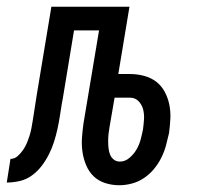

<svg xmlns="http://www.w3.org/2000/svg" viewBox="-64 -540 584 568"><path d="M289 8Q267 8 247 1.5Q227 -5 213 -18.5Q199 -32 191 -51Q183 -70 180 -90.5Q177 -111 178.5 -132.5Q180 -154 183 -175L229 -450H155L122 -250Q121 -246 120.5 -242Q120 -238 119 -234Q116 -215 113 -196Q110 -177 106 -158.5Q102 -140 96 -121Q90 -102 81 -84Q72 -66 59.5 -49.5Q47 -33 30.5 -21Q14 -9 -5.5 -4.5Q-25 0 -44 0L-33 -70Q-21 -70 -12 -78Q-3 -86 4 -96Q11 -106 15.5 -117Q20 -128 23.5 -139Q27 -150 29 -161Q31 -172 33 -184Q36 -203 39 -222.5Q42 -242 45 -261L88 -520H319L286 -321H321Q342 -321 362.5 -315.5Q383 -310 398.5 -298Q414 -286 423.5 -268Q433 -250 437 -230Q441 -210 440 -189Q439 -168 436 -146Q432 -128 427 -109.5Q422 -91 413 -73Q404 -55 391 -39.5Q378 -24 361.5 -13Q345 -2 326 3Q307 8 289 8ZM291 -62Q306 -62 319 -73Q332 -84 340 -98Q348 -112 352 -127Q356 -142 359 -157Q361 -172 362 -187Q363 -202 359.5 -216Q356 -230 346 -240.5Q336 -251 321 -251H275L260 -164Q258 -153 257 -143Q256 -133 256 -122.5Q256 -112 257 -102Q258 -92 261.5 -83Q265 -74 272.5 -68Q280 -62 291 -62Z"/></svg>

Font: Iosevka SS04
Style: Italic
Weight: 400
Italic angle: -9°
Monospace: yes
Designer: Belleve Invis
Foundry: Belleve Invis
Version: Version 19.0.0; ttfautohint (v1.8.4)